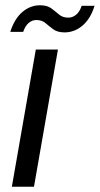

<svg xmlns="http://www.w3.org/2000/svg" viewBox="-20 -709 379 729"><path d="M25 0 116 -521H200L109 0ZM19 -588Q35 -638 65 -663.5Q95 -689 132 -689Q159 -689 174.5 -677.5Q190 -666 204 -654Q218 -642 239 -642Q256 -642 269.5 -653.5Q283 -665 290 -687H339Q324 -638 293.5 -612Q263 -586 225 -586Q198 -586 182 -598Q166 -610 152.5 -621.5Q139 -633 118 -633Q102 -633 89 -622Q76 -611 68 -588Z"/></svg>

Font: DM Sans 10pt
Style: Italic
Weight: 400
Italic angle: -10°
Version: Version 4.004;gftools[0.9.30]